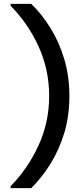

<svg xmlns="http://www.w3.org/2000/svg" viewBox="-20 -831 426 996"><path d="M35 145V135Q126 42 180.5 -78Q235 -198 235 -333Q235 -469 180.5 -589Q126 -709 35 -801V-811H142Q170 -784 195 -752.5Q220 -721 242 -685Q287 -613 313.5 -524Q340 -435 340 -333Q340 -283 333.5 -235Q327 -187 314 -143Q287 -54 242 18.5Q197 91 142 145Z"/></svg>

Font: Rethink Sans Medium
Style: Regular
Weight: 500
Designer: The Rethink Sans project authors (Hans Thiessen). DM Sans designed by Colophon Foundry.
Foundry: Rethink Communications LLC
Version: Version 1.001